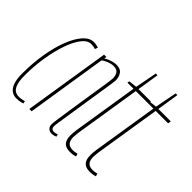

<svg xmlns="http://www.w3.org/2000/svg" viewBox="-147 -885 1115 1115"><g transform="rotate(45 411.0 -327.5)"><path d="M93 10Q68 10 50.5 -4Q33 -18 24 -46Q15 -74 15 -115Q15 -200 27.5 -276.5Q40 -353 63 -412.5Q86 -472 116 -506Q146 -540 180 -540Q187 -540 192.5 -539.5Q198 -539 205 -537.5Q212 -536 220 -533L213 -515Q203 -519 195.5 -520Q188 -521 177 -521Q148 -521 122 -487.5Q96 -454 76 -396.5Q56 -339 44.5 -267.5Q33 -196 33 -119Q33 -80 40 -55Q47 -30 61 -18.5Q75 -7 97 -7Q104 -7 111.5 -8Q119 -9 127 -10.5Q135 -12 140 -14L143 2Q136 4 128 6Q120 8 111.5 9Q103 10 93 10Z M274 -530H293L290 -515Q301 -522 314 -527.5Q327 -533 341 -536.5Q355 -540 367 -540Q400 -540 414 -520Q428 -500 428 -471Q428 -465 423 -432.5Q418 -400 410.5 -352.5Q403 -305 395 -252.5Q387 -200 379.5 -152.5Q372 -105 367 -72Q362 -39 362 -31Q362 -20 367 -13.5Q372 -7 386 -7Q391 -7 396.5 -8Q402 -9 411 -13L415 2Q405 7 397 8.5Q389 10 381 10Q371 10 362.5 5.5Q354 1 349 -7.5Q344 -16 344 -28Q344 -37 348.5 -71Q353 -105 360.5 -153Q368 -201 376 -253Q384 -305 391.5 -352Q399 -399 403.5 -430.5Q408 -462 408 -468Q408 -491 398 -507Q388 -523 359 -523Q350 -523 336.5 -519.5Q323 -516 310 -510Q297 -504 287 -496L209 0H190Z M572 -14 577 3Q565 7 554.5 8.5Q544 10 535 10Q508 10 493.5 1Q479 -8 473 -24Q467 -40 467 -61Q467 -72 468 -83.5Q469 -95 471 -108L535 -511H485L487 -524L538 -530L564 -665H578L557 -530H659L656 -511H554L490 -108Q489 -96 487.5 -86Q486 -76 486 -67Q486 -37 498.5 -23Q511 -9 538 -9Q546 -9 554.5 -10.5Q563 -12 572 -14Z M735 -14 740 3Q728 7 717.5 8.5Q707 10 698 10Q671 10 656.5 1Q642 -8 636 -24Q630 -40 630 -61Q630 -72 631 -83.5Q632 -95 634 -108L698 -511H648L650 -524L701 -530L727 -665H741L720 -530H822L819 -511H717L653 -108Q652 -96 650.5 -86Q649 -76 649 -67Q649 -37 661.5 -23Q674 -9 701 -9Q709 -9 717.5 -10.5Q726 -12 735 -14Z"/></g></svg>

Font: Georama
Style: Italic
Weight: 400
Width: 2
Italic angle: -9°
Designer: Jean-Baptiste Levee
Foundry: Production Type
Version: Version 1.000